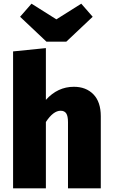

<svg xmlns="http://www.w3.org/2000/svg" viewBox="-20 -1022 612 1042"><path d="M527 0H349V-359Q349 -392 339.5 -406.5Q330 -421 309 -421Q269 -421 229 -360V0H51V-743L229 -761V-480Q293 -551 381 -551Q447 -551 487 -510Q527 -469 527 -391ZM340 -796H232L89 -931L151 -1002L286 -917L421 -1002L483 -931Z"/></svg>

Font: Trujillo ExtraBold
Style: Regular
Weight: 800
Designer: Fira Sans original fonts by bBox Type GmbH, Carrois Corporate GbR, & Edenspiekermann AG / Changes by Cristiano Sobral
Foundry: Fira Sans original fonts by bBox Type GmbH, Carrois Corporate GbR, & Edenspiekermann AG / Changes by Cristiano Sobral
Version: Version 4.301;July 28, 2020;FontCreator 13.0.0.2655 64-bit